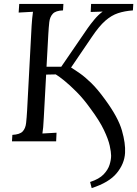

<svg xmlns="http://www.w3.org/2000/svg" viewBox="-20 -720 699 978"><path d="M447 238 439 207Q485 192 507.5 168.5Q530 145 538 119.5Q546 94 546 73Q546 55 539 22.5Q532 -10 509.5 -57.5Q487 -105 440 -168Q405 -217 369.5 -252.5Q334 -288 306 -310.5Q278 -333 264 -341L215 -340L203 -119Q202 -92 200 -72.5Q198 -53 196 -40L268 -44L266 0H41L43 -33Q81 -35 95.5 -50.5Q110 -66 113 -93.5Q116 -121 118 -156L141 -588Q142 -608 144 -626.5Q146 -645 148 -660L75 -656L78 -700H303L301 -667Q264 -666 249 -650Q234 -634 231 -607Q228 -580 226 -544L217 -380H292L427 -577Q441 -597 461 -621Q481 -645 503 -661L442 -659L444 -700H659L657 -667Q615 -664 581.5 -653Q548 -642 516.5 -614.5Q485 -587 448 -532L342 -376Q363 -363 388 -345.5Q413 -328 445 -297Q477 -266 516 -212Q582 -122 601 -55.5Q620 11 617 59Q614 114 574.5 162Q535 210 447 238Z"/></svg>

Font: Lora Italic
Style: Italic
Weight: 400
Italic angle: -3°
Designer: Olga Karpushina, Alexei Vanyashin (Cyrillic)
Foundry: Cyreal
Version: Version 2.210; ttfautohint (v1.8.1.43-b0c9)